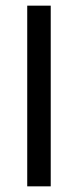

<svg xmlns="http://www.w3.org/2000/svg" viewBox="-20 -659 276 679"><path d="M159.4 0H76.3V-639H159.4Z"/></svg>

Font: Anek Odia Medium
Style: Regular
Weight: 500
Designer: Yesha Goshar & Mahesh Sahu (Odia), Yesha Goshar (Latin)
Foundry: Ek Type
Version: Version 1.003